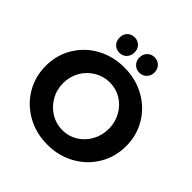

<svg xmlns="http://www.w3.org/2000/svg" viewBox="-232 -1079 1270 1270"><g transform="rotate(45 402.5 -444.5)"><path d="M27 -351Q27 -452 76.5 -534.5Q126 -617 211.5 -664Q297 -711 403 -711Q508 -711 594 -664Q680 -617 729.5 -534.5Q779 -452 779 -351Q779 -250 729.5 -167Q680 -84 594 -36.5Q508 11 403 11Q298 11 212 -36.5Q126 -84 76.5 -166.5Q27 -249 27 -351ZM189 -351Q189 -289 218.5 -238Q248 -187 297.5 -157Q347 -127 405 -127Q463 -127 511.5 -156.5Q560 -186 588.5 -237.5Q617 -289 617 -351Q617 -412 588.5 -463Q560 -514 511.5 -543.5Q463 -573 405 -573Q347 -573 297 -543.5Q247 -514 218 -463Q189 -412 189 -351ZM380 -828Q380 -797 360.5 -776.5Q341 -756 310 -756Q279 -756 259.5 -776.5Q240 -797 240 -828Q240 -860 259.5 -880Q279 -900 310 -900Q341 -900 360.5 -880Q380 -860 380 -828ZM497 -756Q466 -756 446 -776.5Q426 -797 426 -828Q426 -859 446 -879.5Q466 -900 497 -900Q527 -900 547 -879.5Q567 -859 567 -828Q567 -797 547 -776.5Q527 -756 497 -756Z"/></g></svg>

Font: Argentum Sans SemiBold
Style: Regular
Weight: 600
Designer: Julieta Ulanovsky (Modified by Cristiano Sobral)
Foundry: Julieta Ulanovsky
Version: Version 5.001;November 22, 2018;FontCreator 11.5.0.2425 64-b